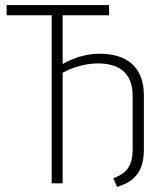

<svg xmlns="http://www.w3.org/2000/svg" viewBox="-20 -720 622 754"><path d="M371 -509Q344 -509 317.5 -503.5Q291 -498 267 -488.5Q243 -479 225 -468V-434Q247 -446 270 -454Q293 -462 317 -466.5Q341 -471 365 -471Q393 -471 418 -464.5Q443 -458 461.5 -443Q480 -428 490.5 -403.5Q501 -379 501 -343V-131Q501 -102 493 -80Q485 -58 468.5 -44Q452 -30 425 -20L440 14Q477 3 500 -16Q523 -35 534 -63.5Q545 -92 545 -131V-345Q545 -389 532 -420.5Q519 -452 495.5 -471.5Q472 -491 440.5 -500Q409 -509 371 -509ZM226 -660H408V-700H6V-660H183V0H226Z"/></svg>

Font: Advent Pro Light
Style: Regular
Weight: 300
Version: Version 3.000